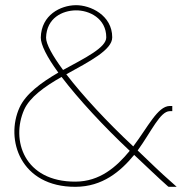

<svg xmlns="http://www.w3.org/2000/svg" viewBox="-20 -730 752 741"><path d="M217.6 -433.1C151 -395.4 94.9 -354.5 73.4 -307C21.4 -190 72.4 -28 271.6 -29C364.9 -29.4 429.3 -85.3 480.7 -148C380 -242.3 283.1 -347.3 217.6 -433.1ZM497.8 -132.2C444.9 -67.8 375.2 -9.4 271.6 -9C58.4 -8 -0.6 -192 55.4 -315C79.4 -367.6 138.7 -411.3 205.1 -449.8C161.2 -509.4 137.1 -558.1 137.4 -585C139.4 -673 214.1 -709 271.6 -710C329.1 -711 413.1 -671 413.1 -586C413.7 -537.6 325.4 -492.9 235.9 -443.3C299.3 -360.6 394.4 -258 494.3 -165C551.5 -240.7 588.4 -320 634.9 -321H644.9V-301H634.9C597.5 -300 565 -223.6 511.3 -149.3C557.7 -104.7 600.8 -62.8 641.9 -27L661.9 -9H630.9L627.9 -11C587.7 -46.4 545.4 -87.9 497.8 -132.2ZM223.4 -459.9C309.2 -506.9 390.7 -546.5 390.1 -586C390.1 -659 324.5 -691 271.6 -690C221 -689 160.1 -661 157.8 -585C157.4 -560.6 182.3 -515.5 223.4 -459.9Z"/></svg>

Font: Nordica Plus
Style: NordicaClassicUltraLightExt
Weight: 300
Version: Version 1.01